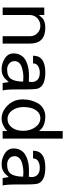

<svg xmlns="http://www.w3.org/2000/svg" viewBox="747 -1509 774 2308"><g transform="rotate(90 1134.0 -355.0)"><path d="M503.9 0V-329.1C503.9 -451.5 439.8 -512.7 311.5 -512.7C285.5 -512.7 262.9 -509.4 243.7 -502.9C224.4 -496.4 210.8 -489.4 202.6 -481.9C194.5 -474.4 186.2 -465.5 177.7 -455.1C169.3 -444.7 163.4 -438.2 160.2 -435.5V-500H70.3V0H160.2V-323.2C160.2 -361 173 -392.1 198.7 -416.5C224.4 -440.9 255.5 -453.1 292 -453.1C325.2 -453.1 354 -441.2 378.4 -417.5C402.8 -393.7 415 -364.9 415 -331.1V0Z M1067.4 0C1058.9 -24.7 1054.7 -85.6 1054.7 -182.6V-269.5C1054.7 -356.8 1050.8 -409.5 1043 -427.7C1020.8 -484.4 956.7 -512.7 850.6 -512.7C716.5 -512.7 649.4 -463.5 649.4 -365.2H742.2C742.2 -393.2 753.3 -413.7 775.4 -426.8C797.5 -439.8 823.9 -446.3 854.5 -446.3C898.1 -446.3 929 -433.9 947.3 -409.2C965.5 -384.4 970.4 -352.9 961.9 -314.5C954.1 -314.5 942.7 -314.8 927.7 -315.4C912.8 -316.1 901.4 -316.4 893.6 -316.4C867.5 -316.4 842.8 -314.9 819.3 -312C795.9 -309.1 771.8 -303.4 747.1 -294.9C722.3 -286.5 701 -275.6 683.1 -262.2C665.2 -248.9 650.6 -231.1 639.2 -209C627.8 -186.8 622.1 -161.1 622.1 -131.8C622.1 -86.9 642.1 -51.6 682.1 -25.9C722.2 -0.2 766 12.7 813.5 12.7C838.2 12.7 860.4 8.5 879.9 0C899.4 -8.5 914.4 -17.7 924.8 -27.8C935.2 -37.9 948.9 -53.1 965.8 -73.2C966.5 -62.2 970.4 -37.8 977.5 0ZM960.9 -246.1C960.9 -184.9 950.8 -137.5 930.7 -104C910.5 -70.5 871.7 -53.7 814.5 -53.7C787.1 -53.7 763.7 -61.8 744.1 -78.1C724.6 -94.4 714.8 -116.2 714.8 -143.6C714.8 -164.4 721.7 -182.3 735.4 -197.3C749 -212.2 766.9 -223.1 789.1 -230C811.2 -236.8 832 -241.7 851.6 -244.6C871.1 -247.6 890.3 -249 909.2 -249C910.5 -249 927.7 -248 960.9 -246.1Z M1646.5 0V-721.7H1555.7V-434.6L1546.9 -447.3C1540.4 -455.1 1531.2 -463.9 1519.5 -473.6C1507.8 -483.4 1489.6 -492.4 1464.8 -500.5C1440.1 -508.6 1412.4 -512.7 1381.8 -512.7C1345.4 -512.7 1313.2 -504.4 1285.2 -487.8C1257.2 -471.2 1235.5 -449.2 1220.2 -421.9C1204.9 -394.5 1193.5 -365.6 1186 -335C1178.5 -304.4 1174.8 -272.8 1174.8 -240.2C1174.8 -169.9 1198.6 -110.2 1246.1 -61C1293.6 -11.9 1347.3 12.7 1407.2 12.7C1433.3 12.7 1459.1 6.3 1484.9 -6.3C1510.6 -19 1527.7 -29.3 1536.1 -37.1C1544.6 -44.9 1551.1 -51.4 1555.7 -56.6V0ZM1552.7 -246.1C1552.7 -215.5 1548 -186.5 1538.6 -159.2C1529.1 -131.8 1513.3 -108.2 1491.2 -88.4C1469.1 -68.5 1442.4 -58.6 1411.1 -58.6C1368.2 -58.6 1333.3 -77.5 1306.6 -115.2C1279.9 -153 1266.6 -198.6 1266.6 -252C1266.6 -285.2 1270.7 -316.2 1278.8 -345.2C1286.9 -374.2 1301.4 -399.4 1322.3 -420.9C1343.1 -442.4 1368.8 -453.1 1399.4 -453.1C1443.7 -453.1 1480.3 -432.8 1509.3 -392.1C1538.2 -351.4 1552.7 -302.7 1552.7 -246.1Z M2210 0C2201.5 -24.7 2197.3 -85.6 2197.3 -182.6V-269.5C2197.3 -356.8 2193.4 -409.5 2185.5 -427.7C2163.4 -484.4 2099.3 -512.7 1993.2 -512.7C1859 -512.7 1792 -463.5 1792 -365.2H1884.8C1884.8 -393.2 1895.8 -413.7 1918 -426.8C1940.1 -439.8 1966.5 -446.3 1997.1 -446.3C2040.7 -446.3 2071.6 -433.9 2089.8 -409.2C2108.1 -384.4 2113 -352.9 2104.5 -314.5C2096.7 -314.5 2085.3 -314.8 2070.3 -315.4C2055.3 -316.1 2043.9 -316.4 2036.1 -316.4C2010.1 -316.4 1985.4 -314.9 1961.9 -312C1938.5 -309.1 1914.4 -303.4 1889.6 -294.9C1864.9 -286.5 1843.6 -275.6 1825.7 -262.2C1807.8 -248.9 1793.1 -231.1 1781.7 -209C1770.3 -186.8 1764.6 -161.1 1764.6 -131.8C1764.6 -86.9 1784.7 -51.6 1824.7 -25.9C1864.7 -0.2 1908.5 12.7 1956.1 12.7C1980.8 12.7 2002.9 8.5 2022.5 0C2042 -8.5 2057 -17.7 2067.4 -27.8C2077.8 -37.9 2091.5 -53.1 2108.4 -73.2C2109 -62.2 2113 -37.8 2120.1 0ZM2103.5 -246.1C2103.5 -184.9 2093.4 -137.5 2073.2 -104C2053.1 -70.5 2014.3 -53.7 1957 -53.7C1929.7 -53.7 1906.2 -61.8 1886.7 -78.1C1867.2 -94.4 1857.4 -116.2 1857.4 -143.6C1857.4 -164.4 1864.3 -182.3 1877.9 -197.3C1891.6 -212.2 1909.5 -223.1 1931.6 -230C1953.8 -236.8 1974.6 -241.7 1994.1 -244.6C2013.7 -247.6 2032.9 -249 2051.8 -249C2053.1 -249 2070.3 -248 2103.5 -246.1Z"/></g></svg>

Font: FreeUniversal
Style: Regular
Weight: 400
Version: Version 1.001